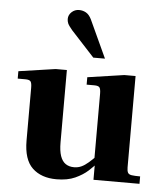

<svg xmlns="http://www.w3.org/2000/svg" viewBox="-53 -792 729 852"><g transform="rotate(5 311.0 -366.5)"><path d="M230 12Q162 12 122.5 -25.5Q83 -63 83 -148V-382Q83 -404 77.5 -411Q72 -418 54 -418H20V-451L184 -475H234V-153Q234 -115 242 -92Q250 -69 265.5 -58.5Q281 -48 303 -48Q321 -48 336 -55Q351 -62 366.5 -75.5Q382 -89 400 -107L405 -76Q392 -60 369.5 -39.5Q347 -19 313 -3.5Q279 12 230 12ZM394 0V-63H390V-382Q390 -404 384.5 -411Q379 -418 361 -418H327V-451L490 -475H540V-68Q540 -53 544 -45Q548 -37 561 -35Q574 -33 599 -33V0ZM346 -540 242 -653Q226 -672 222 -681.5Q218 -691 218 -701Q218 -719 232 -732Q246 -745 265 -745Q282 -745 296 -737Q310 -729 320 -709L398 -540Z"/></g></svg>

Font: Frank Ruhl Libre ExtraBold
Style: Regular
Weight: 800
Designer: Yanek Iontef
Foundry: Fontef
Version: Version 6.003;gftools[0.9.30]